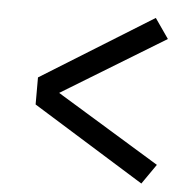

<svg xmlns="http://www.w3.org/2000/svg" viewBox="-47 -687 693 693"><g transform="rotate(5 300.0 -340.0)"><path d="M490 -40 85 -291V-389L490 -640L540 -568L166 -340L540 -112Z"/></g></svg>

Font: Iosevka SS04 Medium Extended
Style: Regular
Weight: 500
Width: 7
Monospace: yes
Designer: Belleve Invis
Foundry: Belleve Invis
Version: Version 19.0.0; ttfautohint (v1.8.4)